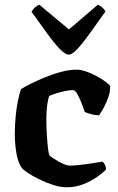

<svg xmlns="http://www.w3.org/2000/svg" viewBox="-20 -796 503 816"><path d="M264 0Q237 0 206 -10Q175 -20 146.5 -34Q118 -48 98 -61.5Q78 -75 73 -82Q57 -104 50 -143.5Q43 -183 43 -226Q43 -264 46.5 -301Q50 -338 56.5 -369Q63 -400 69 -417Q84 -427 111.5 -440.5Q139 -454 173 -468Q207 -482 242 -491Q277 -500 306 -500Q322 -500 343.5 -493Q365 -486 387 -474.5Q409 -463 425.5 -451Q442 -439 448 -430Q449 -408 441 -384.5Q433 -361 422 -340.5Q411 -320 401 -306Q385 -306 368 -310.5Q351 -315 340 -320Q334 -339 325.5 -360.5Q317 -382 308 -397.5Q299 -413 290 -413Q274 -413 254 -408.5Q234 -404 216.5 -398.5Q199 -393 189 -388Q186 -380 183 -364Q180 -348 178.5 -328.5Q177 -309 177 -290Q177 -259 179 -225Q181 -191 184 -165.5Q187 -140 191 -135Q193 -132 203.5 -125Q214 -118 228 -110Q242 -102 255 -97Q268 -92 276 -92Q294 -92 324 -95.5Q354 -99 380.5 -103.5Q407 -108 416 -109Q420 -106 425 -97.5Q430 -89 431 -76Q418 -62 392.5 -44Q367 -26 334 -13Q301 0 264 0ZM272 -564Q257 -564 233.5 -588.5Q210 -613 180 -654.5Q150 -696 114 -746Q119 -756 128.5 -764.5Q138 -773 147 -776L273 -671L396 -776Q406 -772 415 -764Q424 -756 428 -747Q392 -696 362 -654.5Q332 -613 309.5 -588.5Q287 -564 272 -564Z"/></svg>

Font: Texturina 12pt
Style: Bold
Weight: 700
Designer: Guillermo Torres Carreño
Foundry: Omnibus-Type
Version: Version 1.002